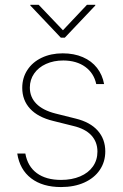

<svg xmlns="http://www.w3.org/2000/svg" viewBox="-20 -757 503 788"><path d="M240.2 -508.8Q200.2 -508.8 168.9 -494.6Q137.7 -480.5 120.1 -455.1Q102.5 -429.7 102.5 -397.5Q102.5 -358.4 129.2 -331.3Q155.8 -304.2 208 -291L290 -270.5Q350.1 -255.9 381.1 -220.9Q412.1 -186 412.1 -135.7Q412.1 -92.8 389.6 -59.6Q367.2 -26.4 325.9 -7.8Q284.7 10.7 230.5 10.7Q154.8 10.7 107.9 -25.1Q61 -61 50.8 -127H84Q93.3 -74.2 131.1 -46.4Q168.9 -18.6 230.5 -18.6Q274.9 -18.6 308.8 -33Q342.8 -47.4 361.3 -73.7Q379.9 -100.1 379.9 -134.8Q379.9 -174.3 355 -201.4Q330.1 -228.5 280.3 -240.2L198.2 -260.7Q135.7 -275.9 103.5 -310.8Q71.3 -345.7 71.3 -396.5Q71.3 -437.5 92.3 -469.7Q113.3 -502 151.1 -520Q189 -538.1 237.3 -538.1Q283.7 -538.1 319.8 -522.5Q356 -506.8 378.2 -478.3Q400.4 -449.7 407.2 -412.1H375Q365.2 -457 329.8 -482.7Q294.4 -508.3 240.2 -508.8ZM238.3 -632.8 336.9 -737.3H371.1V-734.4L246.1 -602.5H229.5L104.5 -734.4V-737.3H138.7Z"/></svg>

Font: Pretendard Thin
Style: Regular
Weight: 100
Designer: Base glyphs from Inter by Rasmus Andersson; Hangeul glyphs from Noto Sans CJK(Source Han Sans) by Jang Soo-young and Kan
Foundry: Kil Hyung-jin
Version: Version 1.309